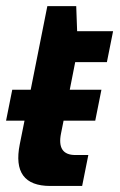

<svg xmlns="http://www.w3.org/2000/svg" viewBox="-46 -616 398 636"><path d="M55.7 -318.8 110.8 -595.7H206.5L209.5 -512.7H328.6L308.1 -410.2H203.1L185.1 -318.8H290L269.5 -216.3H164.6L156.2 -174.3Q141.6 -102.5 203.6 -102.5H246.6L226.1 0H120.6Q-8.3 0 19.5 -138.2L35.2 -216.3H-25.9L-5.4 -318.8Z"/></svg>

Font: Sansation
Style: Bold Italic
Weight: 700
Designer: Bernd Montag
Version: Version 1.301